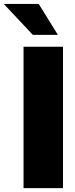

<svg xmlns="http://www.w3.org/2000/svg" viewBox="-82 -968 384 988"><path d="M242.2 -727.5V0H39.1V-727.5ZM86.9 -788.6 -62.5 -947.8H117.2L215.8 -788.6Z"/></svg>

Font: Inter Display Black
Style: Regular
Weight: 900
Designer: Rasmus Andersson
Foundry: rsms
Version: Version 4.000;git-a52131595